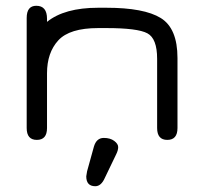

<svg xmlns="http://www.w3.org/2000/svg" viewBox="-20 -477 702 664"><path d="M342.8 137.7Q330.1 167 309.6 167Q278.3 167 278.3 132.8Q278.3 132.8 281.2 115.2L304.7 30.3Q313.5 0 338.9 0Q361.3 0 375 10.3Q388.7 20.5 388.7 31.7Q388.7 43 381.8 56.6ZM319.3 -379.9Q220.7 -379.9 181.6 -337.4Q142.6 -294.9 142.6 -223.6V-34.2Q142.6 6.8 107.4 6.8Q72.3 6.8 72.3 -34.2V-415Q72.3 -457 105.5 -457Q142.6 -457 142.6 -412.1V-401.4Q203.1 -450.2 319.3 -450.2H347.7Q478.5 -450.2 536.1 -414.6Q593.8 -378.9 593.8 -276.4V-34.2Q593.8 6.8 558.6 6.8Q523.4 6.8 523.4 -34.2V-273.4Q523.4 -343.8 489.7 -361.8Q456.1 -379.9 347.7 -379.9Z"/></svg>

Font: Jura
Style: DemiBold
Weight: 600
Version: Version 2.5